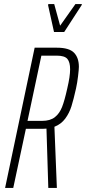

<svg xmlns="http://www.w3.org/2000/svg" viewBox="-20 -922 422 942"><path d="M150 -688H259Q319 -688 343 -663.5Q367 -639 367 -594Q367 -582 363 -548.5Q359 -515 353 -488Q341 -434 330.5 -400.5Q320 -367 300 -340Q280 -313 247 -300L259 0H217L208 -291Q202 -290 190 -290H107L45 0H5ZM310 -488Q324 -547 324 -582Q324 -617 310.5 -633Q297 -649 258 -649H183L115 -329H187Q226 -329 249 -347Q272 -365 284.5 -397Q297 -429 310 -488ZM245 -765 216 -896 217 -902H246L275 -796L350 -902H382L380 -896L295 -765Z"/></svg>

Font: Saira Ultra Condensed ExLight
Style: Italic
Weight: 200
Width: 1
Italic angle: -12°
Designer: Hector Gatti with collaboration of the Omnibus-Type team
Foundry: Omnibus-Type
Version: Version 1.001; ttfautohint (v1.8)